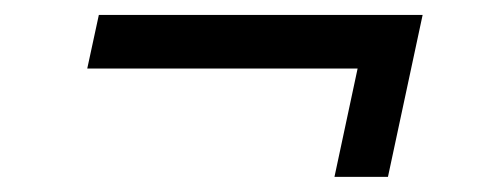

<svg xmlns="http://www.w3.org/2000/svg" viewBox="-20 -405 640 257"><path d="M112.3 -385H545.7L530.2 -313.3H96.8ZM427.7 -168.3 474 -385H545.7L499.3 -168.3Z"/></svg>

Font: Epunda Slab Light
Style: Italic
Weight: 300
Italic angle: -12°
Designer: Simon Atzbach
Foundry: typofactur
Version: Version 1.102